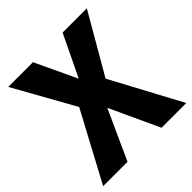

<svg xmlns="http://www.w3.org/2000/svg" viewBox="-190 -853 994 994"><g transform="rotate(-45 307.5 -355.5)"><path d="M19.5 -710.8H200.5L307.7 -482.6L417.4 -710.8H594.9L406.2 -384.6L612.3 0H431.3L305.6 -271.3L182.1 0H3.6L205.6 -377.4Z"/></g></svg>

Font: FiraCode Nerd Font
Style: Bold
Weight: 700
Designer: Carrois Corporate, Edenspiekermann AG, Nikita Prokopov
Foundry: Carrois Corporate, Edenspiekermann AG, Nikita Prokopov
Version: Version 6.002;Nerd Fonts 2.1.0